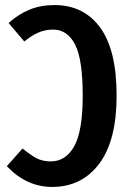

<svg xmlns="http://www.w3.org/2000/svg" viewBox="-20 -725 516 759"><path d="M441 -347Q441 -169 372 -77.5Q303 14 186 14Q85 14 7 -68L69 -138Q101 -112 124.5 -99.5Q148 -87 181 -87Q240 -87 273.5 -147Q307 -207 307 -347Q307 -491 276.5 -549.5Q246 -608 190 -608Q158 -608 131 -596Q104 -584 76 -561L14 -634Q53 -669 97 -687Q141 -705 195 -705Q311 -705 376 -616Q441 -527 441 -347Z"/></svg>

Font: Fira Sans Compressed Medium
Style: Regular
Weight: 500
Width: 1
Designer: bBox Type GmbH & Carrois Corporate GbR & Edenspiekermann AG
Foundry: bBox Type GmbH & Carrois Corporate GbR & Edenspiekermann AG
Version: Version 4.301